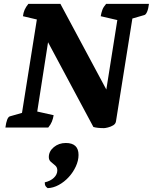

<svg xmlns="http://www.w3.org/2000/svg" viewBox="-20 -661 792 995"><path d="M519 3Q484 3 464 -3L229 -442L173 -83L258 -64Q255 -46 249 -31Q243 -16 230 0H8Q15 -53 31 -58L94 -76L171 -560L99 -577Q101 -595 107.5 -610Q114 -625 127 -641H293L531 -197L588 -557L502 -577Q505 -595 510.5 -610Q516 -625 530 -641H752Q749 -616 742.5 -600.5Q736 -585 728 -583L666 -565L581 -32Q579 -19 566.5 -11.5Q554 -4 539.5 -0.5Q525 3 519 3ZM227 314Q219 308 215.5 302.5Q212 297 212 284Q242 277 259.5 260Q277 243 277 222Q277 206 266 196.5Q255 187 244 178Q233 169 233 153Q233 123 259 101.5Q285 80 321 80Q387 80 387 142Q387 171 373 201.5Q359 232 336 257Q313 282 284.5 297.5Q256 313 227 314Z"/></svg>

Font: Petrona ExtraBold
Style: Italic
Weight: 800
Italic angle: -9°
Designer: Ringo R. Seeber
Foundry: Ringo R. Seeber
Version: Version 2.001; ttfautohint (v1.8.3)